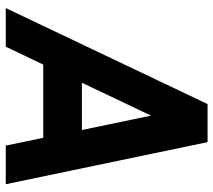

<svg xmlns="http://www.w3.org/2000/svg" viewBox="-57 -683 740 666"><g transform="rotate(90 313.0 -350.0)"><path d="M267 -264 381 -504 431 -264ZM204 -130H458L485 0H619L473 -700H341L8 0H142Z"/></g></svg>

Font: Unageo
Style: Bold-Italic
Weight: 700
Designer: Richard Sepsi
Foundry: Richard Sepsi
Version: Version 2.000